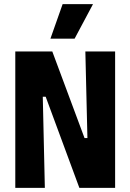

<svg xmlns="http://www.w3.org/2000/svg" viewBox="-20 -909 631 929"><path d="M341 -722 430 -889H283L224 -722ZM54 0H197L187 -441H201L364 0H537V-660H393L403 -241H389L233 -660H54Z"/></svg>

Font: Bricolage Grotesque 10pt Condensed ExtraBold
Style: Regular
Weight: 800
Width: 3
Designer: Mathieu Triay
Foundry: Atelier Triay
Version: Version 1.000;gftools[0.9.29]